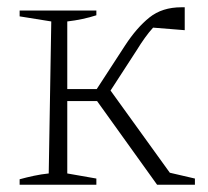

<svg xmlns="http://www.w3.org/2000/svg" viewBox="-20 -508 572 528"><path d="M34 0V-15Q52 -20 73 -24.5Q94 -29 114 -31L121 -449L34 -463V-479H245V-466Q208 -454 165 -449V-263H246L324 -383Q356 -432 391 -460Q426 -488 479 -488Q483 -488 488 -488V-425L401 -432Q390 -420 378.5 -404Q367 -388 356 -370L284 -259L447 -33L516 -17V0H412L247 -230H165V-31L245 -17V0Z"/></svg>

Font: Piazzolla ExtraLight
Style: Regular
Weight: 200
Designer: Juan Pablo del Peral
Foundry: Huerta Tipografica
Version: Version 1.330